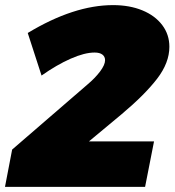

<svg xmlns="http://www.w3.org/2000/svg" viewBox="-22 -731 683 751"><path d="M326 -178H580.5L545.5 0H-2.5L25.5 -146L319 -399.5Q350 -425.5 369.5 -451.5Q389 -477.5 389 -495.5Q389 -509.5 378.5 -517.5Q368 -525.5 348 -525.5Q309 -525.5 254.5 -501.5Q200 -477.5 140.5 -435.5L86.5 -602Q267 -711 420 -711Q485 -711 534.8 -690.5Q584.5 -670 612.5 -633Q640.5 -596 640.5 -548Q640.5 -485.5 592.5 -423Q544.5 -360.5 454 -284.5Z"/></svg>

Font: Argentum Sans Black
Style: Italic
Weight: 900
Italic angle: -11°
Designer: Julieta Ulanovsky (font), Cristiano Sobral (main changes and remaster)
Foundry: Julieta Ulanovsky (font), Cristiano Sobral (main changes and remaster)
Version: Version 2.007;June 15, 2022;FontCreator 14.0.0.2814 64-bit; 